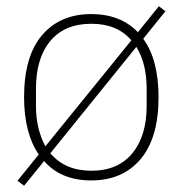

<svg xmlns="http://www.w3.org/2000/svg" viewBox="-20 -565 584 614"><path d="M36 13 104 -71Q81 -104 69 -150Q57 -196 57 -254Q57 -385 114.5 -452.5Q172 -520 272 -520Q365 -520 421 -462L488 -545L509 -529L438 -441Q487 -374 487 -254Q487 -124 429.5 -56Q372 12 272 12Q175 12 121 -50L57 29ZM272 -19Q357 -19 403 -74.5Q449 -130 449 -227V-281Q449 -362 416 -415L141 -75Q188 -19 272 -19ZM95 -227Q95 -188 103 -155.5Q111 -123 125 -97L400 -436Q355 -489 272 -489Q187 -489 141 -434Q95 -379 95 -281Z"/></svg>

Font: IBM Plex Sans Hebrew ExtLt
Style: Regular
Weight: 200
Designer: Mike Abbink, Paul van der Laan, Pieter van Rosmalen, Yanek Iontef
Foundry: Bold Monday
Version: Version 1.3